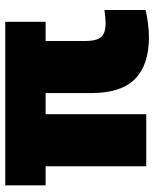

<svg xmlns="http://www.w3.org/2000/svg" viewBox="54 -644 600 749"><g transform="rotate(-90 354.5 -270.0)"><path d="M689.5 -163V-2.5Q666.5 3 637.8 6.8Q609 10.5 583 10.5Q475.5 10.5 420.5 -43.8Q365.5 -98 365.5 -213V-392.5H283V0H80V-392.5H5.5V-550H643.5V-392.5H568.5V-240.5Q568.5 -208.5 575.2 -191Q582 -173.5 597.2 -166Q612.5 -158.5 640 -158.5Q653.5 -158.5 689.5 -163Z"/></g></svg>

Font: Encode Sans SemiCondensed Black
Style: Regular
Weight: 900
Width: 4
Designer: Multiple Designers
Foundry: Impallari Type
Version: Version 2.000